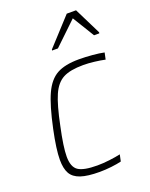

<svg xmlns="http://www.w3.org/2000/svg" viewBox="-140 -811 697 894"><g transform="rotate(-20 208.0 -364.5)"><path d="M41 -108Q41 -160 61 -254Q84 -363 109.5 -418.5Q135 -474 175 -496Q215 -518 284 -518Q315 -518 350 -515Q385 -512 408 -507L401 -474Q378 -479 348.5 -482.5Q319 -486 294 -486Q229 -486 194 -467.5Q159 -449 138 -401.5Q117 -354 97 -256Q76 -159 76 -111Q76 -60 102.5 -42Q129 -24 197 -24Q225 -24 257.5 -28Q290 -32 312 -37L305 -4Q285 1 255 4.5Q225 8 197 8Q137 8 103 -3.5Q69 -15 55 -40Q41 -65 41 -108ZM181 -599 182 -604 304 -737H350L416 -604L415 -599H389L323 -707L210 -599Z"/></g></svg>

Font: Saira Semi Condensed Thin
Style: Italic
Weight: 100
Width: 4
Italic angle: -12°
Designer: Hector Gatti with collaboration of the Omnibus-Type team
Foundry: Omnibus-Type
Version: Version 1.001; ttfautohint (v1.8)